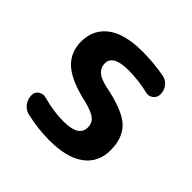

<svg xmlns="http://www.w3.org/2000/svg" viewBox="-143 -662 805 805"><g transform="rotate(45 259.0 -260.0)"><path d="M248 -210Q143 -233 98.5 -273Q54 -313 54 -377Q54 -449 107.5 -489.5Q161 -530 266 -530Q332 -530 397 -518Q419 -514 432.5 -496.5Q446 -479 446 -456Q446 -437 431 -425.5Q416 -414 397 -419Q341 -433 279 -433Q189 -433 189 -383Q189 -359 206 -343Q223 -327 264 -318Q379 -295 421.5 -256Q464 -217 464 -142Q464 -70 410 -30Q356 10 253 10Q186 10 116 -6Q94 -11 80 -29.5Q66 -48 66 -72Q66 -91 81.5 -101Q97 -111 115 -106Q180 -88 238 -88Q329 -88 329 -142Q329 -168 311.5 -183Q294 -198 248 -210Z"/></g></svg>

Font: Rounded Mplus 1c Bold
Style: Bold
Weight: 700
Version: Version 1.059.20150529